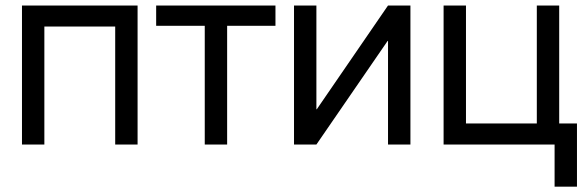

<svg xmlns="http://www.w3.org/2000/svg" viewBox="-20 -536 2169 712"><path d="M490.2 -515.6V0H407.2V-437.5H144.5V0H61.5V-515.6Z M739.3 0V-440.4H559.1V-515.6H1001.5V-440.4H822.3V0Z M1502 0H1418.9V-384.3H1417.5L1153.3 0H1070.3V-515.6H1153.3V-130.9H1154.8L1418.9 -515.6H1502Z M1625 0V-515.6H1708V-78.1H1970.7V-515.6H2053.7V0ZM2036.6 156.2V0H2000.5V-78.1H2119.6V156.2Z"/></svg>

Font: Inter Display
Style: Regular
Weight: 400
Designer: Rasmus Andersson
Foundry: rsms
Version: Version 4.001;git-9221beed3